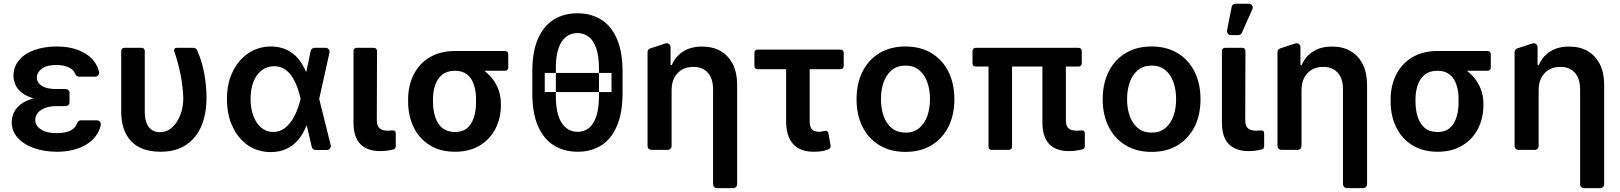

<svg xmlns="http://www.w3.org/2000/svg" viewBox="-20 -801 8657 1026"><path d="M161.9 -9.6Q106.9 -28.8 74.9 -64.6Q42.6 -99.4 42.6 -148.4Q42.6 -174.4 54 -199.2Q65.3 -224.1 89.8 -242.9Q114.3 -262.8 154.8 -273.8L159.4 -274.9Q121.1 -286.6 97.3 -305Q73.5 -323.9 62.9 -347.3Q52.6 -369.7 51.8 -394.2Q52.6 -445 82 -479.8Q110.8 -514.6 164.1 -533.7Q217.3 -552.6 284.8 -552.6Q348.4 -552.6 398.4 -533.4Q448.9 -514.2 479 -478Q501.1 -451.7 509.2 -416.9Q509.9 -413.4 509.9 -411.9Q509.9 -403.8 503.9 -397.5Q497.9 -391.3 489 -391.3H402.3Q396 -391.3 390.6 -395.1Q385.3 -398.8 382.8 -404.8Q374.6 -425.8 353.3 -437.9Q325.3 -453.8 279.5 -453.8Q230.5 -453.8 204.2 -434.3Q177.6 -414.8 176.8 -386.4Q177.6 -358.3 203.5 -342Q229.8 -325.3 278.4 -325.3H331Q339.5 -325.3 345.5 -319.2Q351.6 -313.2 351.6 -304.7V-254.3Q351.6 -245.7 345.5 -239.7Q339.5 -233.7 331 -233.7H278.4Q247.5 -233.7 223 -224.8Q197.8 -215.6 183.2 -199.2Q168.3 -182.9 168.3 -159.4Q168.3 -130 198.5 -109.7Q228.3 -89.5 282 -89.5Q335.6 -89.5 362.9 -106.9Q384.9 -120.7 392.8 -144.2Q394.9 -150.6 400.4 -154.3Q405.9 -158 412.6 -158H498.2Q506.7 -158 512.8 -152Q518.8 -146 518.8 -137.4Q518.8 -134.2 518.5 -132.8Q513.1 -107.2 500 -86.3Q480.5 -54.7 448.9 -33.7Q417.3 -12.4 375 -1.1Q333.5 9.9 285.5 9.9Q216.3 9.9 161.9 -9.6Z M627.8 -206V-527.7Q627.8 -536.2 632.5 -540.8Q637.1 -545.5 645.6 -545.5H735.8Q744.3 -545.5 748.9 -540.8Q753.6 -536.2 753.6 -527.7V-204.5Q753.6 -163.7 764.9 -139.2Q775.6 -116.1 793.3 -105.3Q811.1 -94.5 833.1 -94.5Q871.8 -94.5 899.9 -120.4Q928.3 -146 943.9 -187.3Q959.5 -228.7 959.5 -277Q957.7 -334.2 945.7 -398.1Q933.6 -462 911.6 -525.2Q910.2 -529.1 910.2 -532.7Q910.2 -538.7 914.2 -542.1Q918.3 -545.5 926.1 -545.5H1012.1Q1027 -545.5 1033 -532.7Q1057.5 -480.1 1070.5 -413.4Q1083.5 -346.6 1083.5 -277Q1083.5 -196 1057.7 -131.4Q1032 -66.8 976.7 -28.4Q921.5 9.9 837 9.9Q773.1 9.9 726.2 -13.3Q679.3 -36.6 653.6 -84.9Q627.8 -133.2 627.8 -206Z M1304 -25.2Q1251.4 -61.8 1222.3 -125.7Q1192.8 -188.9 1192.8 -272.7Q1192.8 -355.5 1223.7 -418.3Q1254.3 -481.2 1307.9 -517Q1361.9 -552.6 1428.3 -552.6Q1474.4 -552.6 1510.7 -535.5Q1546.2 -519.5 1572.8 -488.3Q1599.1 -457 1614.7 -417.6H1616.8L1640.3 -528.8Q1642 -535.9 1647.7 -540.7Q1653.4 -545.5 1660.5 -545.5H1720.5Q1729 -545.5 1735.1 -539.2Q1741.1 -533 1741.1 -524.5Q1741.1 -521.7 1740.8 -520.2L1685.7 -272.7L1747.2 -25.6Q1747.9 -22 1747.9 -20.6Q1747.9 -12.1 1741.8 -5.9Q1735.8 0.4 1726.9 0.4H1666.2Q1659.1 0.4 1653.2 -4.3Q1647.4 -8.9 1646 -16L1619.7 -128.6H1617.2Q1601.2 -87.7 1575.3 -56.1Q1549 -24.1 1512.1 -6Q1475.5 11.7 1425.1 11.7Q1355.8 10.7 1304 -25.2ZM1333.8 -181.8Q1348.7 -141.7 1376.4 -118.6Q1403.4 -95.9 1439.6 -95.9Q1471.9 -95.9 1496.8 -112.9Q1521 -130 1539.4 -157.3Q1557.9 -185.7 1568.5 -214.8Q1579.9 -244 1585.9 -271.3L1586.3 -272.7L1585.9 -274.1Q1581 -299.4 1570.3 -330.6Q1559.7 -360.4 1543.7 -387.1Q1527.3 -413.4 1502.8 -430.4Q1478.7 -447.1 1445 -447.1Q1406.2 -447.1 1377.8 -424.7Q1349.8 -403.1 1334.2 -363.3Q1318.9 -324.2 1318.9 -273.1Q1318.9 -222.3 1333.8 -181.8Z M1869 -147V-527.7Q1869 -536.2 1873.6 -540.8Q1878.2 -545.5 1886.7 -545.5H1976.9Q1985.4 -545.5 1990.1 -540.8Q1994.7 -536.2 1994.7 -527.7L1993.6 -158.7Q1994 -126.8 2008.9 -114.7Q2023.8 -102.6 2052.6 -102.6Q2061.8 -102.6 2076 -104Q2085.2 -105.1 2090 -100.9Q2094.8 -96.6 2094.8 -87.7V-22Q2094.8 -6.4 2084.5 -3.2Q2051.1 6.4 2011.4 6.4Q1943.9 6.4 1906.4 -30.4Q1869 -67.1 1869 -147Z M2275.9 -25.6Q2220.2 -60.4 2190.5 -120.9Q2160.9 -181.5 2160.9 -258.5V-269.9Q2160.9 -343 2190.3 -402Q2220.5 -461.6 2276.8 -495Q2333.1 -528.4 2410.9 -528.4H2678.3Q2686.8 -528.4 2691.4 -523.8Q2696 -519.2 2696 -510.7V-440.7Q2696 -432.2 2691.4 -427.6Q2686.8 -422.9 2678.3 -422.9H2568.2Q2574.9 -418.3 2582.4 -411.2Q2617.2 -380.3 2636.9 -338.4Q2656.6 -296.5 2656.6 -248.6V-238.6Q2656.6 -171.2 2628.2 -114.3Q2598.7 -56.1 2543.3 -23.1Q2487.9 9.9 2412.3 9.9Q2331.7 9.9 2275.9 -25.6ZM2305.4 -176.8Q2317.5 -138.1 2343.9 -116.8Q2370.4 -95.5 2412.3 -95.5Q2468.8 -95.5 2496.6 -139.7Q2524.5 -183.9 2523.8 -258.5V-269.9Q2524.5 -311.1 2513.1 -345.9Q2501.8 -382.5 2476.4 -402.7Q2451 -422.9 2410.9 -422.9Q2369 -422.9 2343 -402Q2318.2 -381.4 2305.9 -347.1Q2293.7 -312.9 2293.7 -269.9V-258.5Q2293.7 -213.8 2305.4 -176.8Z M2824.6 -305V-417.3Q2824.2 -524.1 2854.6 -593.4Q2884.9 -662.6 2939.3 -696.4Q2993.6 -730.1 3065.7 -730.1Q3137.4 -730.1 3191.8 -696.6Q3246.1 -663 3276.5 -593.8Q3306.8 -524.5 3306.8 -417.3V-305Q3306.8 -197.4 3276.6 -127.5Q3246.4 -57.5 3192.6 -23.8Q3138.8 9.9 3067.1 9.9Q2994.7 9.9 2940 -23.8Q2885.3 -57.5 2854.8 -127.5Q2824.2 -197.4 2824.6 -305ZM3180.8 -287.3V-436.8Q3180.4 -501.4 3166.2 -542.8Q3152 -584.2 3126.1 -604.2Q3100.1 -624.3 3065.7 -624.3Q3011.7 -624.3 2981 -577.4Q2950.3 -530.5 2950.3 -436.8V-287.3Q2950.3 -192.1 2981.5 -144.4Q3012.8 -96.6 3067.1 -96.6Q3101.6 -96.6 3127 -116.8Q3152.3 -137.1 3166.4 -179.3Q3180.4 -221.6 3180.8 -287.3ZM3247.9 -308.9V-411.2H2891V-308.9Z M3790.5 183.9V-327.1Q3790.5 -332 3789.8 -340.6Q3786.9 -382.1 3766.3 -408L3765.6 -408.7L3764.6 -410.2Q3762.1 -412.6 3762.1 -412.6Q3736.2 -441.8 3690.3 -443.5H3684.3Q3649.5 -443.5 3624.6 -429Q3598.7 -414.1 3583.8 -386.4Q3568.9 -358.7 3568.9 -319.2V-20.6Q3568.9 -12.1 3562.9 -6Q3556.8 0 3547.9 0H3460.9Q3452.4 0 3446.4 -6Q3440.3 -12.1 3440.3 -20.6V-522.4Q3440.3 -529.1 3444.2 -534.6Q3448.2 -540.1 3454.5 -542.3L3535.9 -568.9Q3539.1 -570 3542.6 -570Q3551.1 -570 3557.2 -563.9Q3563.2 -557.9 3563.2 -549.4V-456.3Q3563.2 -454.9 3564.5 -453.7Q3565.7 -452.4 3567.1 -452.4Q3569.6 -452.4 3570.7 -454.9Q3570.7 -455.3 3571.4 -456.7L3572.4 -459.2L3573.9 -462.4L3574.9 -464.5L3576.7 -467.7L3577.8 -469.8Q3578.1 -470.5 3578.5 -471.2Q3578.8 -471.9 3579.5 -472.7Q3580.3 -474.1 3581 -474.8Q3581.3 -475.9 3582.7 -478L3583.8 -480.1L3585.9 -482.6Q3586.6 -484 3587.4 -484.7Q3587.4 -485.1 3589.1 -487.6L3590.6 -489.3L3592.7 -492.2L3594.5 -494L3596.6 -496.8Q3597.3 -497.2 3598 -498.6Q3599.4 -499.6 3600.5 -501.1Q3600.5 -501.1 3602.3 -502.8L3604.8 -505.3L3606.2 -506.7L3609 -509.2L3610.8 -510.7Q3610.8 -510.7 3613.6 -513.5L3615.1 -514.6L3618.3 -517.4L3619.7 -518.5Q3621.1 -519.2 3623.9 -521.3L3624.6 -522L3629.6 -525.2Q3670.8 -552.2 3732.2 -552.2Q3788.7 -552.2 3830.6 -528.4Q3867.9 -506.7 3889.6 -469.5Q3890.3 -468 3896 -458.1Q3919 -412.6 3919 -347.7V183.9Q3919 192.5 3912.8 198.5Q3906.6 204.5 3898.1 204.5H3811.1Q3802.6 204.5 3796.5 198.5Q3790.5 192.5 3790.5 183.9Z M4180.8 -156.2V-431.1H4029.1Q4020.6 -431.1 4016 -435.7Q4011.4 -440.3 4011.4 -448.9V-518.1Q4011.4 -526.6 4016 -531.2Q4020.6 -535.9 4029.1 -535.9H4470.9Q4479.4 -535.9 4484 -531.2Q4488.6 -526.6 4488.6 -518.1V-448.9Q4488.6 -440.3 4484 -435.7Q4479.4 -431.1 4470.9 -431.1H4306.8V-154.1Q4306.8 -129.6 4313.6 -117.5Q4320 -106.2 4330.6 -101.6Q4341.3 -96.9 4356.2 -96.9Q4371.1 -96.9 4385.7 -101.2Q4389.6 -102.3 4392.4 -102.3Q4404.1 -102.3 4407 -88.1L4418.3 -25.2Q4418.7 -23.4 4418.7 -19.9Q4418.7 -8.2 4407.3 -3.6Q4389.2 3.9 4370.7 6.9Q4352.3 9.9 4327.8 9.9Q4256 9.9 4218.4 -31.1Q4180.8 -72.1 4180.8 -156.2Z M4557.2 -270.6Q4557.2 -355.1 4589.3 -418.7Q4621.4 -482.2 4680 -517.4Q4738.6 -552.6 4818.5 -552.6Q4898.4 -552.6 4957 -517.4Q5015.6 -482.2 5047.8 -418.7Q5079.9 -355.1 5079.9 -270.6Q5079.9 -186.1 5047.8 -122.9Q5015.6 -59.7 4957 -24.5Q4898.4 10.7 4818.5 10.7Q4738.6 10.7 4680 -24.5Q4621.4 -59.7 4589.3 -122.9Q4557.2 -186.1 4557.2 -270.6ZM4949.6 -271Q4949.6 -321 4935.2 -361.7Q4920.8 -402.3 4891.7 -426.5Q4862.6 -450.6 4819.2 -450.6Q4774.9 -450.6 4745.6 -426.5Q4716.3 -402.3 4701.9 -361.7Q4687.5 -321 4687.5 -271Q4687.5 -221.2 4701.9 -180.8Q4716.3 -140.3 4745.6 -116.3Q4774.9 -92.3 4819.2 -92.3Q4862.6 -92.3 4891.7 -116.3Q4920.8 -140.3 4935.2 -180.8Q4949.6 -221.2 4949.6 -271Z M5550.4 -147V-445.3H5388.1V-17.8Q5388.1 -9.2 5383.5 -4.6Q5378.9 0 5370.4 0H5280.2Q5271.7 0 5267 -4.6Q5262.4 -9.2 5262.4 -17.8V-445.3H5194.6Q5186.1 -445.3 5181.5 -449.9Q5176.8 -454.5 5176.8 -463.1V-527.7Q5176.8 -536.2 5181.5 -540.8Q5186.1 -545.5 5194.6 -545.5H5742.9Q5751.4 -545.5 5756 -540.8Q5760.7 -536.2 5760.7 -527.7V-463.1Q5760.7 -454.5 5756 -449.9Q5751.4 -445.3 5742.9 -445.3H5675.8V-158.7Q5675.8 -136 5683.2 -123.6Q5690.3 -112.2 5703.1 -107.4Q5715.9 -102.6 5734.4 -102.6Q5743.3 -102.6 5758.2 -104Q5767.4 -105.1 5772.2 -100.9Q5777 -96.6 5777 -87.7V-22Q5777 -6.4 5766.3 -3.6Q5729 6.4 5692.8 6.4Q5550.4 6.4 5550.4 -147Z M5872.5 -270.6Q5872.5 -355.1 5904.7 -418.7Q5936.8 -482.2 5995.4 -517.4Q6054 -552.6 6133.9 -552.6Q6213.8 -552.6 6272.4 -517.4Q6331 -482.2 6363.1 -418.7Q6395.2 -355.1 6395.2 -270.6Q6395.2 -186.1 6363.1 -122.9Q6331 -59.7 6272.4 -24.5Q6213.8 10.7 6133.9 10.7Q6054 10.7 5995.4 -24.5Q5936.8 -59.7 5904.7 -122.9Q5872.5 -186.1 5872.5 -270.6ZM6264.9 -271Q6264.9 -321 6250.5 -361.7Q6236.2 -402.3 6207 -426.5Q6177.9 -450.6 6134.6 -450.6Q6090.2 -450.6 6060.9 -426.5Q6031.6 -402.3 6017.2 -361.7Q6002.8 -321 6002.8 -271Q6002.8 -221.2 6017.2 -180.8Q6031.6 -140.3 6060.9 -116.3Q6090.2 -92.3 6134.6 -92.3Q6177.9 -92.3 6207 -116.3Q6236.2 -140.3 6250.5 -180.8Q6264.9 -221.2 6264.9 -271Z M6509.6 -147V-527.7Q6509.6 -536.2 6514.2 -540.8Q6518.8 -545.5 6527.3 -545.5H6617.5Q6626.1 -545.5 6630.7 -540.8Q6635.3 -536.2 6635.3 -527.7L6634.2 -158.7Q6634.6 -126.8 6649.5 -114.7Q6664.4 -102.6 6693.2 -102.6Q6702.4 -102.6 6716.6 -104Q6725.9 -105.1 6730.6 -100.9Q6735.4 -96.6 6735.4 -87.7V-22Q6735.4 -6.4 6725.1 -3.2Q6691.8 6.4 6652 6.4Q6584.5 6.4 6547.1 -30.4Q6509.6 -67.1 6509.6 -147ZM6536.6 -634.2Q6536.6 -625.7 6542.6 -619.5Q6548.7 -613.3 6557.2 -613.3H6596.9Q6603 -613.3 6608.1 -616.7Q6613.3 -620 6616.1 -625.7L6672.6 -752.1Q6674.4 -756.7 6674.4 -760.3Q6674.4 -768.8 6668.3 -775Q6662.3 -781.2 6653.4 -781.2H6582Q6574.6 -781.2 6568.9 -776.5Q6563.2 -771.7 6561.8 -764.6L6536.9 -638.1Q6536.6 -636.7 6536.6 -634.2Z M7156.6 183.9V-327.1Q7156.6 -332 7155.9 -340.6Q7153.1 -382.1 7132.5 -408L7131.7 -408.7L7130.7 -410.2Q7128.2 -412.6 7128.2 -412.6Q7102.3 -441.8 7056.5 -443.5H7050.4Q7015.6 -443.5 6990.8 -429Q6964.8 -414.1 6949.9 -386.4Q6935 -358.7 6935 -319.2V-20.6Q6935 -12.1 6929 -6Q6922.9 0 6914.1 0H6827.1Q6818.5 0 6812.5 -6Q6806.5 -12.1 6806.5 -20.6V-522.4Q6806.5 -529.1 6810.4 -534.6Q6814.3 -540.1 6820.7 -542.3L6902 -568.9Q6905.2 -570 6908.7 -570Q6917.3 -570 6923.3 -563.9Q6929.3 -557.9 6929.3 -549.4V-456.3Q6929.3 -454.9 6930.6 -453.7Q6931.8 -452.4 6933.2 -452.4Q6935.7 -452.4 6936.8 -454.9Q6936.8 -455.3 6937.5 -456.7L6938.6 -459.2L6940 -462.4L6941.1 -464.5L6942.8 -467.7L6943.9 -469.8Q6944.2 -470.5 6944.6 -471.2Q6945 -471.9 6945.7 -472.7Q6946.4 -474.1 6947.1 -474.8Q6947.4 -475.9 6948.9 -478L6949.9 -480.1L6952.1 -482.6Q6952.8 -484 6953.5 -484.7Q6953.5 -485.1 6955.3 -487.6L6956.7 -489.3L6958.8 -492.2L6960.6 -494L6962.7 -496.8Q6963.4 -497.2 6964.1 -498.6Q6965.6 -499.6 6966.6 -501.1Q6966.6 -501.1 6968.4 -502.8L6970.9 -505.3L6972.3 -506.7L6975.1 -509.2L6976.9 -510.7Q6976.9 -510.7 6979.8 -513.5L6981.2 -514.6L6984.4 -517.4L6985.8 -518.5Q6987.2 -519.2 6990.1 -521.3L6990.8 -522L6995.7 -525.2Q7036.9 -552.2 7098.4 -552.2Q7154.8 -552.2 7196.7 -528.4Q7234 -506.7 7255.7 -469.5Q7256.4 -468 7262.1 -458.1Q7285.2 -412.6 7285.2 -347.7V183.9Q7285.2 192.5 7278.9 198.5Q7272.7 204.5 7264.2 204.5H7177.2Q7168.7 204.5 7162.6 198.5Q7156.6 192.5 7156.6 183.9Z M7526.3 -25.6Q7470.5 -60.4 7440.9 -120.9Q7411.2 -181.5 7411.2 -258.5V-269.9Q7411.2 -343 7440.7 -402Q7470.9 -461.6 7527.2 -495Q7583.5 -528.4 7661.2 -528.4H7928.6Q7937.1 -528.4 7941.8 -523.8Q7946.4 -519.2 7946.4 -510.7V-440.7Q7946.4 -432.2 7941.8 -427.6Q7937.1 -422.9 7928.6 -422.9H7818.5Q7825.3 -418.3 7832.7 -411.2Q7867.5 -380.3 7887.3 -338.4Q7907 -296.5 7907 -248.6V-238.6Q7907 -171.2 7878.6 -114.3Q7849.1 -56.1 7793.7 -23.1Q7738.3 9.9 7662.6 9.9Q7582 9.9 7526.3 -25.6ZM7555.8 -176.8Q7567.8 -138.1 7594.3 -116.8Q7620.7 -95.5 7662.6 -95.5Q7719.1 -95.5 7747 -139.7Q7774.9 -183.9 7774.1 -258.5V-269.9Q7774.9 -311.1 7763.5 -345.9Q7752.1 -382.5 7726.7 -402.7Q7701.3 -422.9 7661.2 -422.9Q7619.3 -422.9 7593.4 -402Q7568.5 -381.4 7556.3 -347.1Q7544 -312.9 7544 -269.9V-258.5Q7544 -213.8 7555.8 -176.8Z M8423.7 183.9V-327.1Q8423.7 -332 8422.9 -340.6Q8420.1 -382.1 8399.5 -408L8398.8 -408.7L8397.7 -410.2Q8395.2 -412.6 8395.2 -412.6Q8369.3 -441.8 8323.5 -443.5H8317.5Q8282.7 -443.5 8257.8 -429Q8231.9 -414.1 8217 -386.4Q8202.1 -358.7 8202.1 -319.2V-20.6Q8202.1 -12.1 8196 -6Q8190 0 8181.1 0H8094.1Q8085.6 0 8079.5 -6Q8073.5 -12.1 8073.5 -20.6V-522.4Q8073.5 -529.1 8077.4 -534.6Q8081.3 -540.1 8087.7 -542.3L8169 -568.9Q8172.2 -570 8175.8 -570Q8184.3 -570 8190.3 -563.9Q8196.4 -557.9 8196.4 -549.4V-456.3Q8196.4 -454.9 8197.6 -453.7Q8198.9 -452.4 8200.3 -452.4Q8202.8 -452.4 8203.8 -454.9Q8203.8 -455.3 8204.5 -456.7L8205.6 -459.2L8207 -462.4L8208.1 -464.5L8209.9 -467.7L8210.9 -469.8Q8211.3 -470.5 8211.6 -471.2Q8212 -471.9 8212.7 -472.7Q8213.4 -474.1 8214.1 -474.8Q8214.5 -475.9 8215.9 -478L8217 -480.1L8219.1 -482.6Q8219.8 -484 8220.5 -484.7Q8220.5 -485.1 8222.3 -487.6L8223.7 -489.3L8225.9 -492.2L8227.6 -494L8229.8 -496.8Q8230.5 -497.2 8231.2 -498.6Q8232.6 -499.6 8233.7 -501.1Q8233.7 -501.1 8235.4 -502.8L8237.9 -505.3L8239.3 -506.7L8242.2 -509.2L8244 -510.7Q8244 -510.7 8246.8 -513.5L8248.2 -514.6L8251.4 -517.4L8252.8 -518.5Q8254.3 -519.2 8257.1 -521.3L8257.8 -522L8262.8 -525.2Q8304 -552.2 8365.4 -552.2Q8421.9 -552.2 8463.8 -528.4Q8501.1 -506.7 8522.7 -469.5Q8523.4 -468 8529.1 -458.1Q8552.2 -412.6 8552.2 -347.7V183.9Q8552.2 192.5 8546 198.5Q8539.8 204.5 8531.2 204.5H8444.2Q8435.7 204.5 8429.7 198.5Q8423.7 192.5 8423.7 183.9Z"/></svg>

Font: DeltaSans SemiBold
Style: Regular
Weight: 600
Designer: Rasmus Andersson
Foundry: rsms
Version: Version 3.012